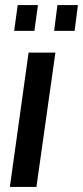

<svg xmlns="http://www.w3.org/2000/svg" viewBox="-20 -739 328 759"><path d="M93 -531 19 0H124L199 -531ZM116 -617 130 -719H50L36 -617ZM275 -617 288 -719H207L194 -617Z"/></svg>

Font: Cheyenne Sans Medium
Style: Italic
Weight: 500
Italic angle: -8.13011°
Designer: The Public Sans project authors (U.S. Web Design System), Libre Franklin designed by Pablo Impallari and Rodrigo Fuenzal
Foundry: The Cheyenne Sans Project Authors
Version: Version 2.007